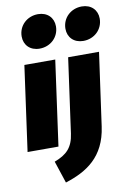

<svg xmlns="http://www.w3.org/2000/svg" viewBox="-110 -895 808 1188"><g transform="rotate(-10 293.5 -301.0)"><path d="M189 -617C258 -617 312 -668 312 -736C312 -790 274 -829 215 -829C146 -829 92 -778 92 -710C92 -656 130 -617 189 -617ZM464 -617C533 -617 587 -668 587 -736C587 -790 549 -829 490 -829C421 -829 367 -778 367 -710C367 -656 405 -617 464 -617ZM272 -534H78L4 0H198ZM205 227C340 184 457 112 483 -76L547 -534H353L288 -66C276 21 236 59 159 88Z"/></g></svg>

Font: Fira Sans Heavy
Style: Italic
Weight: 900
Italic angle: -8°
Designer: bBox Type GmbH & Carrois Corporate GbR & Edenspiekermann AG
Foundry: bBox Type GmbH & Carrois Corporate GbR & Edenspiekermann AG
Version: Version 4.301;PS 004.301;hotconv 1.0.88;makeotf.lib2.5.64775